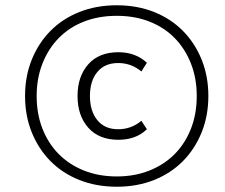

<svg xmlns="http://www.w3.org/2000/svg" viewBox="-20 -698 853 728"><path d="M423 10Q345 10 281 -15.5Q217 -41 171.5 -87Q126 -133 100.5 -196Q75 -259 75 -334Q75 -409 100.5 -472Q126 -535 171.5 -581Q217 -627 281 -652.5Q345 -678 423 -678Q500 -678 564 -652.5Q628 -627 673.5 -581Q719 -535 744.5 -472Q770 -409 770 -334Q770 -259 744.5 -196Q719 -133 673.5 -87Q628 -41 564 -15.5Q500 10 423 10ZM423 -29Q491 -29 547 -51.5Q603 -74 642.5 -114Q682 -154 704 -210Q726 -266 726 -334Q726 -401 704 -457Q682 -513 642.5 -553.5Q603 -594 547 -616Q491 -638 423 -638Q354 -638 298 -616Q242 -594 202.5 -553.5Q163 -513 141 -457Q119 -401 119 -334Q119 -266 141 -210Q163 -154 202.5 -114Q242 -74 298 -51.5Q354 -29 423 -29ZM429 -168Q355 -168 314.5 -214Q274 -260 274 -334Q274 -408 314.5 -454Q355 -500 429 -500Q494 -500 537 -460L516 -427Q478 -459 428 -459Q377 -459 349 -425Q321 -391 321 -334Q321 -277 349 -242.5Q377 -208 428 -208Q478 -208 516 -240L537 -208Q496 -168 429 -168Z"/></svg>

Font: Celebes Light
Style: Italic
Weight: 300
Italic angle: -10°
Designer: Anugrah Pasau
Foundry: Lafontype
Version: Version 1.000; ttfautohint (v1.8.4)